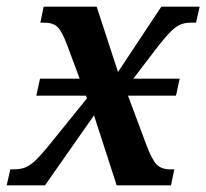

<svg xmlns="http://www.w3.org/2000/svg" viewBox="-39 -556 619 576"><path d="M-19 0 -8 -48H4Q21 -48 35 -53Q49 -58 64.5 -72Q80 -86 103 -114L222 -261L219 -269H70L81 -320H200L162 -422Q147 -462 133.5 -475Q120 -488 94 -488H82L92 -536H251L315 -340L445 -536H560L549 -488H533Q515 -488 501.5 -482Q488 -476 473 -461Q458 -446 435 -417L361 -320H500L489 -269H345L401 -119Q417 -77 431 -62.5Q445 -48 472 -48H484L474 0H311L243 -210L96 0Z"/></svg>

Font: Noto Serif SemiCondensed SemiBold
Style: Italic
Weight: 600
Width: 4
Italic angle: -12°
Designer: Monotype Design Team
Foundry: Monotype Imaging Inc.
Version: Version 2.014; ttfautohint (v1.8.4.7-5d5b)